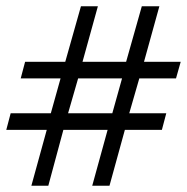

<svg xmlns="http://www.w3.org/2000/svg" viewBox="-20 -583 596 612"><path d="M80 9 129 -169H0L14 -222H142L173 -333H46L60 -386H188L238 -563H292L243 -386H382L432 -563H488L439 -386H556L541 -333H424L392 -222H510L496 -169H378L329 9H274L323 -169H182L134 9ZM197 -222H338L369 -333H229Z"/></svg>

Font: Manuale
Style: Regular
Weight: 400
Designer: Eduardo Tunni / Pablo Cosgaya
Foundry: Eduardo Tunni / Pablo Cosgaya
Version: Version 1.002